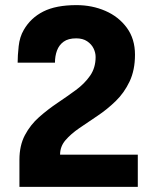

<svg xmlns="http://www.w3.org/2000/svg" viewBox="-20 -732 614 751"><path d="M56 -1V-107Q56 -163 77.5 -203.5Q99 -244 133 -274Q167 -304 205 -329.5Q243 -355 277 -380Q311 -405 332.5 -436Q354 -467 354 -509Q354 -526 346 -542.5Q338 -559 321 -570.5Q304 -582 278 -582Q247 -582 229 -569Q211 -556 203 -534.5Q195 -513 195 -487H49Q49 -514 53 -551Q57 -588 73 -615Q100 -662 149.5 -687Q199 -712 279 -712Q340 -712 392 -689.5Q444 -667 476 -623.5Q508 -580 508 -518Q508 -458 487 -413.5Q466 -369 432.5 -336.5Q399 -304 361.5 -279Q324 -254 290.5 -231Q257 -208 236 -183.5Q215 -159 215 -127H519V-1Z"/></svg>

Font: Inclusive Sans
Style: Bold
Weight: 700
Designer: Olivia King
Foundry: Olivia King
Version: Version 2.004